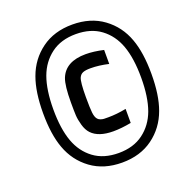

<svg xmlns="http://www.w3.org/2000/svg" viewBox="-137 -961 951 1006"><g transform="rotate(-20 338.5 -458.0)"><path d="M487 -253.9Q432.3 -243.5 387.4 -243.5Q304.7 -243.5 266.9 -283.9Q249.3 -302.7 240.6 -334Q231.8 -365.2 230.5 -389.3Q229.2 -413.4 229.2 -460.9Q229.2 -555.3 244.1 -593.8Q275.4 -673.2 388 -673.2Q432.3 -673.2 487 -660.8V-582.7Q433.6 -595.1 386.7 -595.1Q358.7 -595.1 344.1 -589.2Q329.4 -583.3 322.3 -567.1Q312.5 -544.9 312.5 -460.9Q312.5 -401 315.4 -374Q318.4 -347 329.4 -335.3Q335.3 -328.8 345.1 -325.5Q354.8 -322.3 363 -321.9Q371.1 -321.6 387.4 -321.6Q433.6 -321.6 487 -332ZM375 -789.7Q292.3 -789.7 237 -748.4Q181.6 -707 156.2 -638Q130.2 -566.4 130.2 -458.3Q130.2 -350.3 156.2 -278.6Q181.6 -209 236.7 -168Q291.7 -127 375 -127Q457.7 -127 513 -168.3Q568.4 -209.6 593.8 -278.6Q619.8 -350.3 619.8 -458.3Q619.8 -566.4 593.8 -638Q568.4 -707.7 513.3 -748.7Q458.3 -789.7 375 -789.7ZM648.4 -654.9Q677.1 -576.8 677.1 -458.3Q677.1 -339.8 648.4 -261.7Q617.8 -177.1 547.2 -125.3Q476.6 -73.6 375 -73.6Q273.4 -73.6 202.8 -125.3Q132.2 -177.1 101.6 -261.7Q72.9 -339.8 72.9 -458.3Q72.9 -576.8 101.6 -654.9Q132.2 -739.6 202.8 -791.3Q273.4 -843.1 375 -843.1Q476.6 -843.1 547.2 -791.3Q617.8 -739.6 648.4 -654.9Z"/></g></svg>

Font: TypoPRO Monoid
Style: Regular
Weight: 400
Width: 4
Monospace: yes
Designer: Andreas Larsen (@larsenwork)
Version: Version 0.61